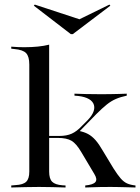

<svg xmlns="http://www.w3.org/2000/svg" viewBox="-20 -830 620 850"><path d="M153.2 -2.4Q121 -2.4 92.3 -1.6Q63.7 -0.8 29.8 0V-8.9L48.4 -10.5Q82.3 -12.1 96 -25.4Q109.7 -38.7 109.7 -70.2V-207.3H197.6V-70.2Q197.6 -38.7 210.9 -25.4Q224.2 -12.1 256.5 -9.7L270.2 -8.9V0Q237.9 -0.8 210.9 -1.6Q183.9 -2.4 153.2 -2.4ZM109.7 -207.3V-544.4Q109.7 -579.8 95.6 -594.8Q81.5 -609.7 43.5 -612.9L29.8 -614.5V-623.4Q50 -621.8 62.5 -621.4Q75 -621 88.7 -621Q120.2 -621 147.6 -623.8Q175 -626.6 197.6 -632.3V-623.4V-207.3ZM357.3 0V-8.9Q392.7 -12.1 402.4 -24.2Q412.1 -36.3 397.6 -59.7L339.5 -157.3Q317.7 -194.4 296.4 -206.9Q275 -219.4 236.3 -219.4H189.5V-228.2H243.5Q275 -228.2 297.6 -238.3Q320.2 -248.4 342.7 -272.6L368.5 -298.4Q388.7 -319.4 394.8 -338.3Q400.8 -357.3 393.1 -372.2Q385.5 -387.1 364.5 -396Q343.5 -404.8 309.7 -406.5V-415.3Q329 -414.5 359.3 -413.7Q389.5 -412.9 428.2 -412.9Q450 -412.9 469.4 -413.3Q488.7 -413.7 506.5 -414.1Q524.2 -414.5 541.1 -415.3V-406.5Q513.7 -400.8 493.1 -391.9Q472.6 -383.1 452.8 -367.3Q433.1 -351.6 406.5 -325L318.5 -234.7L328.2 -250.8Q352.4 -246 369.8 -236.7Q387.1 -227.4 402.8 -209.7Q418.5 -191.9 435.5 -162.1L482.3 -84.7Q500.8 -55.6 514.1 -40.3Q527.4 -25 542.3 -18.1Q557.3 -11.3 579.8 -8.9V0Q554.8 -0.8 535.9 -1.2Q516.9 -1.6 500.8 -2Q484.7 -2.4 469.4 -2.4Q447.6 -2.4 423 -2Q398.4 -1.6 357.3 0ZM464.5 -809.7 468.5 -804.8 302.4 -679H293.5L129.8 -804.8L133.9 -809.7L350 -738.7L304.8 -731.5Z"/></svg>

Font: Playfair 144pt SemiExpanded Medium
Style: Regular
Weight: 500
Width: 6
Designer: Claus Eggers Sørensen
Foundry: Claus Eggers Sørensen
Version: Version 2.203